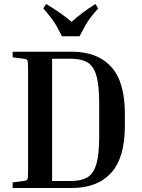

<svg xmlns="http://www.w3.org/2000/svg" viewBox="-20 -938 709 958"><path d="M43 -652V-680H338Q466 -680 534.5 -605Q603 -530 603 -372V-309Q603 -151 534.5 -75.5Q466 0 338 0H43V-28L98 -35Q114 -37 117 -43.5Q120 -50 120 -84V-596Q120 -630 117 -636.5Q114 -643 98 -645ZM333 -645H240V-35H333Q384 -35 415 -52.5Q446 -70 460.5 -118.5Q475 -167 475 -259V-422Q475 -514 460.5 -562Q446 -610 415 -627.5Q384 -645 333 -645ZM470 -896Q446 -869 431 -849Q416 -829 404.5 -808.5Q393 -788 377 -757H289Q274 -788 262 -808.5Q250 -829 235 -849Q220 -869 196 -896L210 -918Q246 -897 279 -874Q312 -851 337 -829Q388 -875 456 -918Z"/></svg>

Font: Inria Serif
Style: Bold
Weight: 700
Designer: Black Foundry Team
Foundry: Black Foundry
Version: Version 1.000; ttfautohint (v1.8.3)